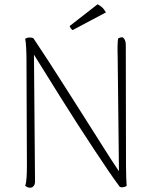

<svg xmlns="http://www.w3.org/2000/svg" viewBox="-20 -870 711 899"><path d="M121 9Q113 9 107.5 6Q102 3 98 0Q103 -15 104.5 -39.5Q106 -64 106 -94L104 -586Q104 -617 102.5 -645.5Q101 -674 98 -688Q104 -693 112.5 -694Q121 -695 128.5 -693.5Q136 -692 137 -690Q166 -647 206 -585.5Q246 -524 290 -454.5Q334 -385 379 -314.5Q424 -244 464.5 -179.5Q505 -115 537 -68L531 -602Q530 -633 530.5 -656Q531 -679 533 -690Q537 -692 542.5 -694Q548 -696 555 -695Q561 -691 565 -682Q569 -673 569 -660L570 -93Q570 -62 571 -38.5Q572 -15 573 0Q570 3 563.5 5Q557 7 551 7Q545 7 541 5Q519 -24 488 -69.5Q457 -115 420 -171Q383 -227 344 -287.5Q305 -348 267.5 -408Q230 -468 197 -521Q164 -574 139 -614L144 -20Q144 -7 137.5 1Q131 9 121 9ZM476 -812 320 -729Q316 -731 311.5 -737.5Q307 -744 306 -748L437 -850Q444 -846 452 -840.5Q460 -835 465.5 -827.5Q471 -820 476 -812Z"/></svg>

Font: Arima ExtraLight
Style: Regular
Weight: 250
Designer: Joana Correia and Natanael Gama
Foundry: NDISCOVER
Version: Version 1.101;gftools[0.9.23]